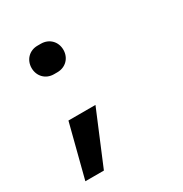

<svg xmlns="http://www.w3.org/2000/svg" viewBox="-167 -689 934 978"><g transform="rotate(-30 300.0 -200.0)"><path d="M209 -392C258 -392 293 -428 293 -476C293 -524 258 -560 209 -560H189C141 -560 106 -524 106 -476C106 -428 141 -392 189 -392ZM164 160 294 -151H135L55 160Z"/></g></svg>

Font: Tekne LDO
Style: Bold
Weight: 700
Monospace: yes
Designer: Alessio Laiso, Mario Rullo, Paolo Rosset
Foundry: Alessio Laiso
Version: Version 1.000;hotconv 1.0.109;makeotfexe 2.5.65596